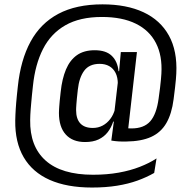

<svg xmlns="http://www.w3.org/2000/svg" viewBox="-20 -685 875 878"><path d="M369 -35.5Q312 -35.5 280.8 -69.8Q249.5 -104.1 249.5 -168.7Q249.5 -174 249.9 -180.6Q250.3 -187.2 250.9 -197.4Q251.6 -207.7 253.1 -224Q254.7 -240.3 257.5 -264.9Q263.8 -324.7 281.7 -367.4Q299.7 -410 331.7 -432.7Q363.8 -455.3 413.1 -455.3Q465.1 -455.3 491.5 -429.4Q517.9 -403.5 522 -359.4H542.1L518.4 -288.3Q518.8 -291.7 518.8 -294.9Q518.8 -298.1 518.8 -301.1Q518.8 -331.2 508.5 -351.6Q498.2 -372 479.6 -382.5Q461 -393 435.7 -393Q388.3 -393 365 -361.6Q341.8 -330.2 335.9 -275.1Q333.1 -250.4 331.5 -234.3Q329.9 -218.1 329.3 -208.1Q328.7 -198.1 328.3 -192.2Q328 -186.2 328 -181.8Q328 -141.2 347.4 -120.5Q366.8 -99.9 404.3 -99.9Q428.8 -99.9 449.1 -110.6Q469.3 -121.3 484 -140.6Q498.7 -159.8 505.7 -185.3L515.7 -128.9H497.7Q488.7 -101.5 472.5 -80.5Q456.3 -59.6 431 -47.5Q405.7 -35.5 369 -35.5ZM489 -42.2 503.1 -148.1 501.8 -161.6 521.7 -332.9 523.5 -345.6 532.1 -442.6 532.5 -446.9H606.2L561.1 -50.9ZM545 -99.7Q554 -98.9 561.3 -98.3Q568.6 -97.7 581.1 -97.7Q638.3 -97.7 667 -130.3Q695.7 -162.8 705.3 -234.2Q709.4 -261.4 711.9 -283.6Q714.5 -305.8 716 -322.1Q717.5 -338.5 718 -348Q722.9 -430.2 693.1 -488.1Q663.4 -546.1 601.1 -576.7Q538.8 -607.4 446 -607.4Q345 -607.4 278.7 -569.3Q212.4 -531.2 176.6 -460.7Q140.7 -390.2 130.6 -292.3Q127.9 -268.3 126 -249.1Q124.2 -230 122.8 -214.3Q121.4 -198.7 120.3 -185.2Q119.2 -171.8 118.7 -160.1Q118.2 -148.3 118 -136.6Q115.9 -15.7 188.6 49.2Q261.3 114.1 405.5 114.1Q469.5 114.1 523 104.4Q576.5 94.8 619.7 77.8Q663 60.9 695.8 39.4L685.1 105.8Q650.8 125.5 608.9 140.7Q566.9 155.9 515.4 164.2Q463.8 172.6 400.8 172.6Q286 172.6 207.2 137.6Q128.5 102.6 88.4 34.2Q48.3 -34.3 49.7 -134Q49.9 -146.6 50.5 -159.4Q51 -172.2 51.9 -186.1Q52.8 -199.9 54.1 -215.7Q55.4 -231.5 57.3 -249.8Q59.2 -268.1 61.5 -289.4Q74.2 -410.7 119.7 -494.5Q165.2 -578.3 246.8 -621.7Q328.4 -665.1 448.7 -665.1Q558.9 -665.1 636.2 -629Q713.5 -592.8 752.4 -522.4Q791.3 -452.1 786.2 -349Q785.7 -338.2 784.4 -322.5Q783.1 -306.8 780.5 -284.6Q778 -262.5 773.9 -231.4Q765.4 -164.7 740.7 -122.1Q716 -79.5 671.3 -59Q626.5 -38.6 556.7 -37.8Q537.9 -37.4 521.6 -38.4Q505.4 -39.4 489 -42.2Z"/></svg>

Font: Anek Gujarati Medium
Style: Regular
Weight: 500
Designer: Mrunmayee Ghaisas (Gujarati), Yesha Goshar (Latin)
Foundry: Ek Type
Version: Version 1.003